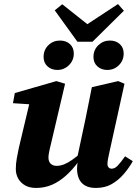

<svg xmlns="http://www.w3.org/2000/svg" viewBox="-20 -912 680 947"><path d="M158 15Q126 15 104 2.5Q82 -10 70 -31Q58 -52 58 -78Q58 -105 63 -132Q68 -159 73 -183L131 -427L167 -395L44 -403L53 -453L258 -512L301 -499L232 -205Q228 -190 225.5 -178Q223 -166 221 -155.5Q219 -145 219 -135Q219 -115 230 -104.5Q241 -94 259 -94Q278 -94 296.5 -101.5Q315 -109 337 -124.5Q359 -140 386 -163L395 -116H368Q338 -75 305 -45.5Q272 -16 236 -0.5Q200 15 158 15ZM453 15Q407 15 383.5 -9.5Q360 -34 360 -82Q360 -92 361.5 -102.5Q363 -113 366 -125H359L402 -327Q410 -366 417.5 -404Q425 -442 433 -482L563 -512L594 -499L520 -163Q516 -145 513 -129.5Q510 -114 510 -104Q510 -93 515.5 -86.5Q521 -80 531 -80Q546 -80 560 -94.5Q574 -109 597 -141L635 -117Q616 -83 590 -53Q564 -23 531 -4Q498 15 453 15ZM263 -567Q234 -567 214.5 -584.5Q195 -602 195 -631Q195 -666 218.5 -689Q242 -712 276 -712Q306 -712 325 -694.5Q344 -677 344 -648Q344 -614 320 -590.5Q296 -567 263 -567ZM362 -706 250 -861 287 -891 447 -764H367L562 -892L591 -859L436 -706ZM509 -567Q480 -567 460.5 -584.5Q441 -602 441 -631Q441 -666 465 -689Q489 -712 522 -712Q552 -712 571 -694.5Q590 -677 590 -648Q590 -614 566.5 -590.5Q543 -567 509 -567Z"/></svg>

Font: Source Serif 4
Style: Bold Italic
Weight: 700
Italic angle: -12°
Designer: Frank Grießhammer
Foundry: Adobe Systems Incorporated
Version: Version 4.004;hotconv 1.0.116;makeotfexe 2.5.65601